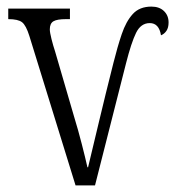

<svg xmlns="http://www.w3.org/2000/svg" viewBox="-20 -562 531 582"><path d="M69 -453Q59 -485 47 -494.5Q35 -504 5 -504V-536H192V-504H180Q153 -504 142 -497.5Q131 -491 131 -473Q131 -464 136 -444Q141 -424 147 -406L205 -207Q217 -168 228 -125Q239 -82 245 -55H247Q261 -113 280 -193Q299 -273 324 -372Q336 -420 349 -458.5Q362 -497 382.5 -519.5Q403 -542 439 -542Q463 -542 477 -528.5Q491 -515 491 -494Q491 -478 484.5 -468.5Q478 -459 468 -455Q462 -492 434 -492Q407 -492 392.5 -462.5Q378 -433 362 -370L268 0H209Z"/></svg>

Font: Noto Serif Condensed Light
Style: Regular
Weight: 300
Width: 3
Designer: Monotype Design Team
Foundry: Monotype Imaging Inc.
Version: Version 2.013